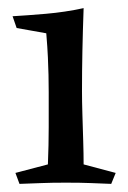

<svg xmlns="http://www.w3.org/2000/svg" viewBox="-20 -453 316 473"><path d="M186 -433Q184 -376 183 -327.5Q182 -279 182 -228Q182 -204 183 -171Q184 -138 185 -105.5Q186 -73 186 -48L265 -27L254 0Q228 -1 203.5 -2Q179 -3 142 -3Q107 -3 82.5 -2Q58 -1 28 0L18 -27L98 -48Q100 -97 100 -139.5Q100 -182 100 -226Q100 -249 99.5 -268.5Q99 -288 98 -311.5Q97 -335 94 -371L21 -384L11 -413Q46 -415 93 -419Q140 -423 186 -433Z"/></svg>

Font: Ruwudu
Style: Regular
Weight: 400
Designer: Becca Hirsbrunner Spalinger
Foundry: SIL International
Version: Version 3.000